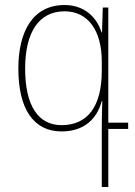

<svg xmlns="http://www.w3.org/2000/svg" viewBox="-20 -512 536 764"><path d="M385 232H411V1H490V-24H411V-482H389L386 -383H384C365 -445 314 -492 237 -492C110 -492 53 -386 53 -239C53 -78 114 11 225 11C312 11 365 -36 385 -110H387C386 -79 385 -35 385 -9ZM225 -14C133 -14 80 -90 80 -239C80 -384 135 -467 237 -467C332 -467 385 -388 385 -267V-230C385 -89 329 -14 225 -14Z"/></svg>

Font: Noto Sans Armenian SemiCondensed Thin
Style: Regular
Weight: 100
Width: 4
Designer: Monotype Design Team
Foundry: Monotype Imaging Inc.
Version: Version 2.008